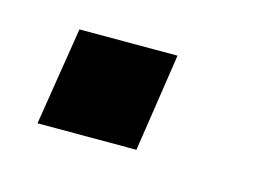

<svg xmlns="http://www.w3.org/2000/svg" viewBox="-36 -172 309 225"><g transform="rotate(15 118.5 -59.5)"><path d="M20 0 39 -119H158L140 0Z"/></g></svg>

Font: Nunito Sans SemiBold
Style: Italic
Weight: 600
Italic angle: -9°
Designer: Vernon Adams
Foundry: Vernon Adams
Version: Version 3.006; ttfautohint (v1.8.3)